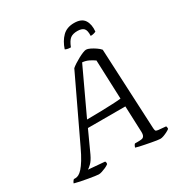

<svg xmlns="http://www.w3.org/2000/svg" viewBox="-233 -1055 1149 1208"><g transform="rotate(-30 341.0 -451.5)"><path d="M136 0Q129 0 108.5 -3Q88 -6 62 -10.5Q36 -15 11.5 -20Q-13 -25 -30 -30Q-28 -37 -23.5 -43.5Q-19 -50 -15 -53H-3Q8 -53 20.5 -59.5Q33 -66 48 -82.5Q63 -99 81.5 -129Q100 -159 122 -206L336 -656Q346 -665 363 -676Q380 -687 398.5 -697Q417 -707 433 -713.5Q449 -720 458 -720Q469 -720 486.5 -711.5Q504 -703 521.5 -691Q539 -679 549 -667L577 -80Q578 -66 581 -61.5Q584 -57 598 -55L653 -50Q655 -48 656 -42Q657 -36 656 -30Q647 -23 633 -16Q619 -9 606 -4.5Q593 0 583 0Q576 0 559 -2.5Q542 -5 521.5 -9Q501 -13 480 -17Q459 -21 442 -25Q425 -29 417 -32Q419 -39 422.5 -45.5Q426 -52 430 -55H452Q469 -55 480 -57Q491 -59 497 -70Q503 -81 501 -108L494 -287H222L152 -134Q135 -98 117 -81Q99 -64 91 -60L210 -50Q212 -48 213.5 -42.5Q215 -37 213 -30Q203 -22 188.5 -15.5Q174 -9 160 -4.5Q146 0 136 0ZM244 -336Q301 -336 347.5 -337.5Q394 -339 430.5 -340.5Q467 -342 492 -345L481 -628Q463 -641 442 -651Q421 -661 397 -663ZM383 -780Q368 -780 357 -783Q346 -786 343 -789Q360 -840 391.5 -871.5Q423 -903 476 -903Q530 -903 550.5 -871.5Q571 -840 566 -789Q561 -786 550.5 -783Q540 -780 527 -780Q529 -821 514.5 -835Q500 -849 469 -849Q436 -849 417.5 -835Q399 -821 383 -780Z"/></g></svg>

Font: Texturina 12pt Light
Style: Italic
Weight: 300
Italic angle: -11°
Designer: Guillermo Torres Carreño
Foundry: Omnibus-Type
Version: Version 1.002